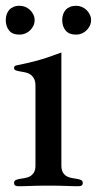

<svg xmlns="http://www.w3.org/2000/svg" viewBox="-20 -644 336 666"><path d="M192.9 -69.8Q192.9 -54.2 198.5 -45.4Q204.1 -36.6 212.2 -32.2Q220.2 -27.8 230 -26.4Q239.7 -24.9 247.8 -23.4Q255.9 -22 261.5 -19.3Q267.1 -16.6 267.1 -9.8Q267.1 -2.9 263.2 -0.5Q259.3 2 251 2Q241.7 2 232.2 1.7Q222.7 1.5 210.9 1Q199.2 0.5 183.8 0.2Q168.5 0 147.9 0Q127.4 0 112.1 0.2Q96.7 0.5 85 1Q73.2 1.5 63.7 1.7Q54.2 2 44.9 2Q36.6 2 32.7 -0.5Q28.8 -2.9 28.8 -9.8Q28.8 -16.6 34.4 -19.3Q40 -22 48.1 -23.4Q56.2 -24.9 65.9 -26.4Q75.7 -27.8 83.7 -32.2Q91.8 -36.6 97.4 -45.4Q103 -54.2 103 -69.8V-346.2Q103 -362.8 97.4 -372.3Q91.8 -381.8 83.7 -386.7Q75.7 -391.6 65.9 -393.3Q56.2 -395 48.1 -396.5Q40 -397.9 34.4 -400.1Q28.8 -402.3 28.8 -408.2Q28.8 -415 34.9 -416.7Q41 -418.5 58.8 -421.9Q76.7 -425.3 108.9 -433.8Q141.1 -442.4 192.9 -461.9ZM195.8 -574.2Q195.8 -584.5 198.7 -593.5Q201.7 -602.5 207.5 -609.4Q213.4 -616.2 222.7 -620.1Q231.9 -624 244.1 -624Q254.4 -624 263.7 -620.1Q272.9 -616.2 280 -609.4Q287.1 -602.5 291.5 -593.5Q295.9 -584.5 295.9 -574.2Q295.9 -563.5 291.5 -554.4Q287.1 -545.4 280 -538.6Q272.9 -531.7 263.7 -527.8Q254.4 -523.9 244.1 -523.9Q219.2 -523.9 207.5 -538.3Q195.8 -552.7 195.8 -574.2ZM0 -574.2Q0 -584.5 2.9 -593.5Q5.9 -602.5 11.7 -609.4Q17.6 -616.2 26.6 -620.1Q35.6 -624 47.9 -624Q58.1 -624 67.6 -620.1Q77.1 -616.2 84.2 -609.4Q91.3 -602.5 95.7 -593.5Q100.1 -584.5 100.1 -574.2Q100.1 -563.5 95.7 -554.4Q91.3 -545.4 84.2 -538.6Q77.1 -531.7 67.6 -527.8Q58.1 -523.9 47.9 -523.9Q22.9 -523.9 11.5 -538.3Q0 -552.7 0 -574.2Z"/></svg>

Font: XB Zar
Style: Regular
Weight: 400
Designer: Behnam
Foundry: Irmug
Version: Version 8.005 2009